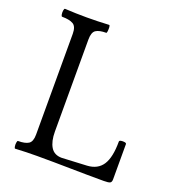

<svg xmlns="http://www.w3.org/2000/svg" viewBox="-124 -764 788 865"><g transform="rotate(20 270.0 -331.5)"><path d="M45 3Q42 3 40.5 -6Q39 -15 40.5 -24.5Q42 -34 45 -34Q79 -34 95.5 -44.5Q112 -55 112 -89V-572Q112 -607 94 -617.5Q76 -628 41 -628Q37 -628 35.5 -637.5Q34 -647 35.5 -656.5Q37 -666 41 -666Q94 -663 146 -663Q198 -663 252 -666Q256 -666 256.5 -656.5Q257 -647 256 -637.5Q255 -628 252 -628Q219 -628 203 -617.5Q187 -607 187 -572V-131Q187 -84 203.5 -57Q220 -30 256 -30L376 -36Q426 -39 449.5 -75Q473 -111 473 -187Q473 -192 481.5 -193.5Q490 -195 498.5 -193.5Q507 -192 507 -187V-18Q507 -5 500 -1Q493 3 470 3Q390 3 309.5 1.5Q229 0 149 0Q98 0 45 3Z"/></g></svg>

Font: Junicode Two Beta Condensed
Style: Regular
Weight: 400
Width: 3
Designer: Peter S. Baker
Foundry: Briery Creek Software
Version: Version 1.053; ttfautohint (v1.8.4)